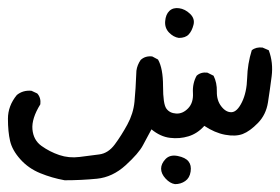

<svg xmlns="http://www.w3.org/2000/svg" viewBox="-25 -179 709 486"><path d="M418 287.1Q405.3 285.2 394 272.9Q382.8 260.7 382.8 248Q382.8 235.4 394 223.6Q405.3 211.9 424.8 215.8Q444.3 219.7 452.1 229.5Q460 239.3 457.5 255.4Q455.1 271.5 443.8 279.3Q432.6 287.1 418 287.1ZM138.7 277.3Q106.4 271.5 76.7 259.3Q46.9 247.1 26.4 224.1Q5.9 201.2 0.5 177.7Q-4.9 154.3 -4.9 121.6Q-4.9 88.9 17.6 61.5Q33.2 48.8 54.7 50.8L69.3 57.6Q79.1 68.4 77.1 85Q54.7 121.1 57.1 148.4Q59.6 175.8 80.1 190.4Q100.6 205.1 125 213.4Q149.4 221.7 176.3 218.3Q203.1 214.8 226.1 211.9Q249 209 265.6 186.5Q282.2 164.1 297.4 136.2Q312.5 108.4 315.4 78.6Q318.4 48.8 320.3 0Q322.3 -14.6 331.1 -27.3Q342.8 -38.1 360.4 -36.1L375 -28.3Q387.7 -5.9 387.7 39.1Q387.7 84 396 95.7Q404.3 107.4 420.9 108.4Q437.5 109.4 451.2 95.2Q464.8 81.1 463.4 56.6Q461.9 32.2 472.7 12.7Q483.4 2.9 500 4.9L515.6 12.7Q524.4 30.3 523.9 52.7Q523.4 75.2 535.2 90.3Q546.9 105.5 561 105Q575.2 104.5 587.4 79.6Q599.6 54.7 600.6 18.6Q601.6 -17.6 612.3 -51.8Q623 -60.5 639.6 -58.6L655.3 -51.8Q667 -20.5 662.6 14.2Q658.2 48.8 653.3 80.1Q648.4 111.3 627.9 132.3Q607.4 153.3 589.4 160.2Q571.3 167 544.9 162.1Q518.6 157.2 492.2 139.6Q474.6 159.2 452.1 166Q429.7 172.9 405.3 169.9Q380.9 167 358.4 148.4Q347.7 168 336.9 188.5Q326.2 209 293 239.3Q259.8 269.5 220.2 273.4Q180.7 277.3 138.7 277.3ZM427.7 -83Q414.1 -85 402.8 -96.7Q391.6 -108.4 393.1 -125.5Q394.5 -142.6 403.8 -151.4Q413.1 -160.2 428.2 -158.2Q443.4 -156.2 456.1 -144Q468.8 -131.8 464.8 -116.2Q460.9 -100.6 452.6 -91.8Q444.3 -83 427.7 -83Z"/></svg>

Font: NaikaiFont
Style: Regular
Weight: 400
Version: Version 1.67